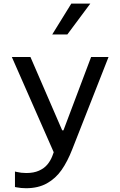

<svg xmlns="http://www.w3.org/2000/svg" viewBox="-20 -826 660 1052"><path d="M44.8 -513.7H146.8L320.7 -112H327.7L479.2 -513.7H574.7L376 -8.2Q350 58.7 317.5 105.2Q285 151.7 237.2 178.5Q189.3 205.3 122.7 205.3Q108.7 205.3 95.9 204Q83.2 202.7 71.5 200.5Q65.7 199.7 62 198.7V113.8Q65.3 115 71.2 116Q84 119 96.9 120.5Q109.8 122 124.3 122Q165 122 193.4 109.2Q221.8 96.5 238.9 76.2Q256 56 266.2 30.3L290.8 -37.2L307 -19.5L294.7 54.5ZM349 -637.2 474.8 -806.2H370.7L266.2 -637.2Z"/></svg>

Font: Monaspace Neon Var ExtraLight
Style: Regular
Weight: 200
Designer: Riley Cran and the Lettermatic Team
Version: Version 1.200 (Monaspace Neon Var)